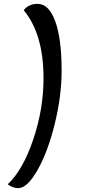

<svg xmlns="http://www.w3.org/2000/svg" viewBox="-20 -821 455 997"><path d="M175 -801Q234 -801 267 -710Q300 -619 300 -454Q300 -323 264.5 -178.5Q229 -34 175.5 61Q122 156 74 156Q47 156 20 136Q99 62 152.5 -96.5Q206 -255 206 -414Q206 -645 103 -768Q129 -801 175 -801Z"/></svg>

Font: Lemonada Light
Style: Regular
Weight: 300
Designer: Mohamed Gaber (Arabic), Eduardo Tunni (Latin)
Foundry: Kief Type Foundry
Version: Version 4.004